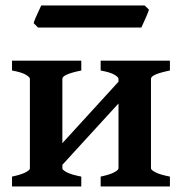

<svg xmlns="http://www.w3.org/2000/svg" viewBox="-20 -673 657 693"><path d="M142.6 -9.8V-87.9L432.6 -405.3V-326.7ZM23.4 0V-35.6Q56.2 -42.5 72 -50.8Q87.9 -59.1 87.9 -65.4V-388.7Q87.9 -394.5 73.2 -403.3Q58.6 -412.1 23.4 -418.5V-454.1H273.4V-418.5Q205.1 -404.8 205.1 -388.7V-65.4Q205.1 -59.6 221.4 -51Q237.8 -42.5 273.4 -35.6V0ZM343.3 0V-35.6Q376 -42.5 391.8 -50.8Q407.7 -59.1 407.7 -65.4V-388.7Q407.7 -394.5 393.1 -403.3Q378.4 -412.1 343.3 -418.5V-454.1H593.3V-418.5Q524.9 -404.8 524.9 -388.7V-65.4Q524.9 -59.6 541.3 -51Q557.6 -42.5 593.3 -35.6V0ZM517.6 -638.2Q515.6 -630.9 510 -617.7Q504.4 -604.5 498.5 -591.8Q492.7 -579.1 490.2 -573.7H117.2L101.6 -589.4Q103 -596.2 108.6 -609.1Q114.3 -622.1 120.1 -634.5Q126 -647 128.9 -653.3H502Z"/></svg>

Font: Gentium Plus
Style: Bold
Weight: 700
Designer: Victor Gaultney, Annie Olsen, Iska Routamaa, Becca Hirsbrunner
Foundry: SIL International
Version: Version 6.101